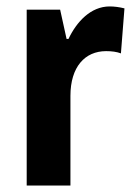

<svg xmlns="http://www.w3.org/2000/svg" viewBox="-20 -577 419 597"><path d="M321 -557C262 -557 218 -509 193 -456H187L167 -547H63V0H199V-279C199 -369 244 -418 310 -418C327 -418 343 -416 356 -411L367 -551C351 -555 335 -557 321 -557Z"/></svg>

Font: Noto Sans Myanmar Condensed
Style: Bold
Weight: 700
Width: 3
Designer: Monotype Design Team
Foundry: Monotype Imaging Inc.
Version: Version 2.107